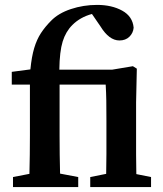

<svg xmlns="http://www.w3.org/2000/svg" viewBox="-20 -763 663 783"><path d="M33 0V-41L100 -54Q101 -93 101.5 -132Q102 -171 102 -210V-418H28V-470L104 -480Q109 -532 119.5 -567Q130 -602 147 -628Q164 -654 188 -678Q218 -709 269 -726Q320 -743 376 -743Q436 -743 478.5 -719.5Q521 -696 525 -650Q523 -628 507.5 -613Q492 -598 467 -598Q425 -598 390 -655L355 -706Q307 -693 275 -661Q248 -634 235.5 -593.5Q223 -553 222 -479H438L522 -493L538 -483L535 -346V-210Q535 -177 535 -134Q535 -91 536 -53L596 -41V0H348V-41L413 -54Q414 -91 414 -134.5Q414 -178 414 -210V-271Q414 -320 413.5 -352Q413 -384 411 -418H223V-210Q223 -171 223.5 -132.5Q224 -94 225 -55L299 -41V0Z"/></svg>

Font: Source Serif Pro SemiBold
Style: Regular
Weight: 600
Designer: Frank Grießhammer
Foundry: Adobe Systems Incorporated
Version: Version 3.001;hotconv 1.0.111;makeotfexe 2.5.65597